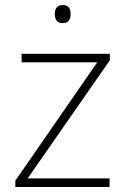

<svg xmlns="http://www.w3.org/2000/svg" viewBox="-20 -744 499 764"><path d="M229 -724C207 -724 198 -709 198 -688C198 -667 207 -652 229 -652C253 -652 261 -667 261 -688C261 -709 253 -724 229 -724ZM416 0V-34H90L417 -504V-530H66V-496H367L41 -25V0Z"/></svg>

Font: Noto Sans Cherokee ExtraLight
Style: Regular
Weight: 200
Designer: Monotype Design Team
Foundry: Monotype Imaging Inc.
Version: Version 2.001